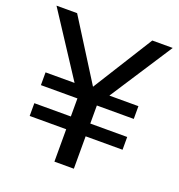

<svg xmlns="http://www.w3.org/2000/svg" viewBox="-128 -812 856 919"><g transform="rotate(20 300.0 -352.5)"><path d="M250 0V-165H64V-230H250V-322H64V-387H229L219 -376L4 -705H109L301 -400L492 -705H596L382 -376L373 -387H537V-322H349V-230H537V-165H349V0Z"/></g></svg>

Font: Nunito Sans 12pt ExtraLight 7pt Medium
Style: Regular
Weight: 500
Version: Version 3.101;gftools[0.9.27]